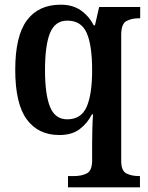

<svg xmlns="http://www.w3.org/2000/svg" viewBox="-20 -566 632 819"><path d="M270 233V185H297Q328 185 350.5 173.5Q373 162 373 118V44Q373 17 374 -20Q375 -57 377 -78H372Q352 -39 319 -14.5Q286 10 233 10Q143 10 94 -57Q45 -124 45 -268Q45 -412 94.5 -479Q144 -546 239 -546Q290 -546 324.5 -522Q359 -498 380 -458H385L403 -536H578V-488H572Q541 -488 519 -476Q497 -464 497 -417V120Q497 163 519.5 174Q542 185 572 185H577V233ZM267 -57Q326 -57 349.5 -110Q373 -163 373 -267Q373 -372 350 -425Q327 -478 267 -478Q215 -478 193.5 -425.5Q172 -373 172 -267Q172 -163 193.5 -110Q215 -57 267 -57Z"/></svg>

Font: Noto Serif Georgian SemiCondensed SemiBold
Style: Regular
Weight: 600
Width: 4
Designer: Monotype Design Team, Akaki Razmadze
Foundry: Google LLC
Version: Version 2.003; ttfautohint (v1.8.4.7-5d5b)